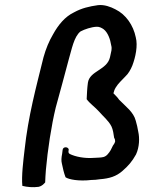

<svg xmlns="http://www.w3.org/2000/svg" viewBox="-20 -775 616 782"><path d="M80 -164C75 -121 67 -58 71 -18C91 -13 114 -11 137 -14C153 -18 158 -26 164 -32C164 -46 166 -68 167 -84C174 -163 189 -263 207 -337C224 -400 244 -471 260 -533C272 -573 281 -626 308 -647C325 -656 352 -665 373 -666C384 -667 395 -661 402 -656C419 -643 429 -616 433 -590C435 -583 435 -576 434 -570C432 -561 430 -552 428 -542C416 -489 345 -487 338 -438C335 -416 334 -394 333 -371C346 -353 367 -339 384 -320C400 -301 422 -284 434 -260C440 -248 443 -228 445 -213C448 -210 449 -204 449 -199C448 -194 443 -185 440 -182C434 -169 429 -158 418 -146C407 -134 396 -134 382 -133C375 -133 368 -132 362 -132C324 -129 286 -137 264 -148C258 -152 258 -156 260 -166C258 -178 236 -179 235 -164L233 -148C230 -134 229 -120 232 -109C236 -90 240 -71 247 -53C260 -44 301 -36 352 -42C363 -42 375 -43 387 -45C425 -48 453 -56 479 -79C502 -99 518 -117 534 -146C548 -176 549 -213 543 -239C541 -252 537 -270 533 -283C524 -319 492 -341 465 -369C459 -378 450 -387 442 -395C444 -402 446 -410 451 -418C461 -435 477 -449 490 -463C503 -475 512 -491 519 -508C532 -542 542 -589 533 -623C523 -672 493 -716 450 -737C431 -747 405 -757 379 -754C344 -749 313 -742 282 -725C244 -707 217 -673 196 -635C180 -608 167 -577 157 -541C127 -419 95 -303 80 -164Z"/></svg>

Font: Hussar Pisanka
Style: Kur
Weight: 400
Designer: Robert Jablonski
Foundry: Cannot Into Space Fonts
Version: Version 1.070